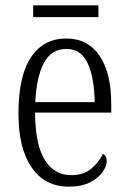

<svg xmlns="http://www.w3.org/2000/svg" viewBox="-20 -688 479 718"><path d="M237 10Q148 10 98.5 -61.5Q49 -133 49 -263Q49 -404 96 -474Q143 -544 228 -544Q308 -544 352 -480Q396 -416 396 -298V-267H111Q112 -147 147.5 -90Q183 -33 246 -33Q292 -33 321 -57Q350 -81 365 -113Q371 -110 375 -103.5Q379 -97 379 -85Q379 -67 363.5 -44.5Q348 -22 316.5 -6Q285 10 237 10ZM334 -306Q333 -395 308.5 -450Q284 -505 228 -505Q172 -505 144 -452Q116 -399 112 -306ZM104 -624V-668H348V-624Z"/></svg>

Font: Noto Serif Ethiopic Condensed Light
Style: Regular
Weight: 300
Width: 3
Designer: Monotype Design Team
Foundry: Monotype Imaging Inc.
Version: Version 2.102